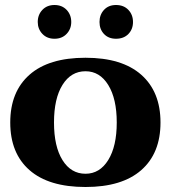

<svg xmlns="http://www.w3.org/2000/svg" viewBox="-20 -738 683 768"><path d="M131 -650Q131 -679 149.5 -698.5Q168 -718 198 -718Q228 -718 246.5 -698.5Q265 -679 265 -650Q265 -622 246.5 -602.5Q228 -583 198 -583Q168 -583 149.5 -602.5Q131 -622 131 -650ZM378 -650Q378 -679 396 -698.5Q414 -718 444 -718Q475 -718 493.5 -698.5Q512 -679 512 -650Q512 -621 493.5 -602Q475 -583 444 -583Q414 -583 396 -602Q378 -621 378 -650ZM21 -248Q21 -371 98 -439Q175 -507 322 -507Q468 -507 545 -439Q622 -371 622 -248Q622 -125 545 -57.5Q468 10 322 10Q175 10 98 -57.5Q21 -125 21 -248ZM447 -248Q447 -343 413 -398Q379 -453 322 -453Q264 -453 230 -398.5Q196 -344 196 -248Q196 -152 230 -97.5Q264 -43 322 -43Q379 -43 413 -98Q447 -153 447 -248Z"/></svg>

Font: Trirong ExtraBold
Style: Regular
Weight: 800
Designer: Katatrad Team
Foundry: CadsonDemak
Version: Version 1.001